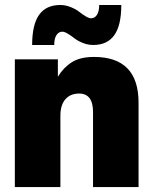

<svg xmlns="http://www.w3.org/2000/svg" viewBox="-20 -756 620 776"><path d="M540 0H356V-303.2Q356 -377.9 299.8 -377.9Q264.6 -377.9 244.4 -355Q224.1 -332 224.1 -288.1V0H40V-516.1H213.9V-445.8Q236.8 -483.4 270.5 -504.6Q304.2 -525.9 359.9 -525.9Q540 -525.9 540 -340.8ZM356.9 -574.2Q335.4 -574.2 314.7 -582.5Q293.9 -590.8 281 -601.1Q268.1 -611.3 254.4 -619.6Q240.7 -627.9 231.9 -627.9Q217.3 -627.9 208.3 -614.3Q199.2 -600.6 199.2 -574.2H109.9Q109.9 -656.7 138.2 -696.3Q166.5 -735.8 223.1 -735.8Q244.6 -735.8 265.4 -727.5Q286.1 -719.2 299.1 -709Q312 -698.7 325.7 -690.4Q339.4 -682.1 348.1 -682.1Q362.8 -682.1 371.8 -695.8Q380.9 -709.5 380.9 -735.8H470.2Q470.2 -653.3 441.9 -613.8Q413.6 -574.2 356.9 -574.2Z"/></svg>

Font: Creato Display Black
Style: Regular
Weight: 900
Version: Version 1.000